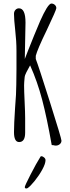

<svg xmlns="http://www.w3.org/2000/svg" viewBox="-20 -799 396 1084"><path d="M283 21Q278 20 272 20Q245 -133 218 -236Q191 -339 150 -430L129 -391Q120 -374 119 -361Q116 -331 116 -317Q116 -287 119 -225Q122 -164 122 -132V-50Q122 3 88 3Q59 3 59 -53Q59 -97 65 -188Q72 -272 72 -322L73 -408V-512Q73 -567 66 -627Q59 -689 59 -721Q59 -734 67 -743Q75 -752 87 -752Q124 -752 124 -671L120 -466L139 -515Q172 -599 207 -681Q227 -726 243 -752Q260 -779 270 -779Q281 -779 289.5 -771.5Q298 -764 298 -753Q298 -743 244 -629Q191 -520 182 -484V-466Q197 -428 262 -222.5Q327 -17 327 -5Q327 7 317.5 15Q308 23 295 23Q289 23 283 21ZM120 257Q120 250 152.5 186.5Q185 123 209 85Q210 83 214 83Q221 83 229 90Q237 97 237 105Q237 125 219 158Q201 191 176.5 221.5Q152 252 136 263Q132 265 130 265H128Q120 265 120 257Z"/></svg>

Font: Amatic SC
Style: Bold
Weight: 700
Designer: Multiple Designers
Foundry: Vernon Adams
Version: Version 2.505